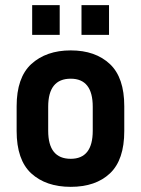

<svg xmlns="http://www.w3.org/2000/svg" viewBox="-20 -723 550 749"><path d="M101.6 -46.9Q44.9 -99.6 44.9 -211.9V-308.6Q44.9 -419.9 101.6 -472.7Q160.2 -526.4 255.9 -526.4Q352.5 -526.4 409.2 -472.7Q464.8 -419.9 464.8 -308.6V-211.9Q464.8 -99.6 409.2 -46.9Q353.5 5.9 255.9 5.9Q159.2 5.9 101.6 -46.9ZM341.8 -212.9V-306.6Q341.8 -416 255.9 -416Q168 -416 168 -306.6V-212.9Q168 -103.5 255.9 -103.5Q341.8 -103.5 341.8 -212.9ZM105.5 -703.1H212.9V-586.9H105.5ZM297.9 -703.1H405.3V-586.9H297.9Z"/></svg>

Font: Dinish
Style: Bold
Weight: 700
Designer: Bert Driehuis
Foundry: Playbeing
Version: Version 3.006; git-39231f3c-release